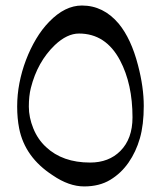

<svg xmlns="http://www.w3.org/2000/svg" viewBox="-20 -668 581 699"><path d="M171.9 -29.8Q70.8 -95.2 49.8 -200.2Q42.5 -237.3 42.5 -280.3Q42.5 -323.2 50.8 -366Q59.1 -408.7 74.5 -449.2Q89.8 -489.7 111.3 -525.9Q132.8 -562 159.2 -588.9Q216.3 -647.9 278.3 -647.9Q356.4 -647.9 412.1 -582Q457.5 -526.9 482.4 -430.7Q503.4 -350.6 503.4 -282.2Q503.4 -213.9 489.3 -164.6Q475.1 -115.2 448 -76.2Q420.9 -37.1 381.3 -13.2Q341.8 10.7 286.4 10.7Q231 10.7 171.9 -29.8ZM92.3 -347.7Q85 -318.8 85 -279.8Q85 -240.7 101.3 -200.4Q117.7 -160.2 147.5 -132.8Q207.5 -76.2 308.1 -76.2Q376 -76.2 418 -118.2Q462.4 -162.6 462.4 -240.7Q462.4 -362.3 417 -448.2Q365.2 -545.9 267.6 -545.9Q224.1 -545.9 179.7 -503.9Q116.2 -442.9 92.3 -347.7Z"/></svg>

Font: Cardo-Italic
Style: Italic
Weight: 400
Italic angle: -12°
Designer: David J. Perry
Foundry: David J. Perry
Version: Version 0.991